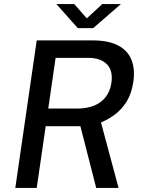

<svg xmlns="http://www.w3.org/2000/svg" viewBox="-20 -921 700 941"><path d="M55 0 160 -723H434.5Q511.5 -723 558.8 -698.2Q606 -673.5 624.2 -628Q642.5 -582.5 633.5 -520.5Q625 -462 600.5 -423Q576 -384 542.8 -359.5Q509.5 -335 475 -321L561 0H451.5L374 -302.5H204L160 0ZM216.5 -389H359.5Q406 -389 441.5 -403.5Q477 -418 498.5 -446.2Q520 -474.5 526 -515.5Q534.5 -575.5 503.5 -606.5Q472.5 -637.5 412.5 -637.5H252.5ZM361.5 -783 256.5 -901H344L405.5 -831L481 -901H572.5L436.5 -783Z"/></svg>

Font: Public Sans Thin Medium
Style: Italic
Weight: 500
Italic angle: -8°
Version: Version 2.001